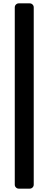

<svg xmlns="http://www.w3.org/2000/svg" viewBox="-20 -916 289 1144"><path d="M92 208Q82 208 75 201Q68 194 68 184V-872Q68 -882 75 -889Q82 -896 92 -896H157Q167 -896 174 -889Q181 -882 181 -872V184Q181 194 174 201Q167 208 157 208Z"/></svg>

Font: Rubik Light Medium
Style: Regular
Weight: 500
Version: Version 2.104